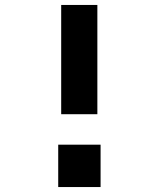

<svg xmlns="http://www.w3.org/2000/svg" viewBox="-20 -755 640 775"><path d="M227 -294V-735H373V-294ZM215 0V-171H386V0Z"/></svg>

Font: Iosevka SS04 Heavy Extended
Style: Regular
Weight: 900
Width: 7
Monospace: yes
Designer: Belleve Invis
Foundry: Belleve Invis
Version: Version 19.0.0; ttfautohint (v1.8.4)